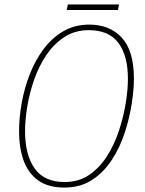

<svg xmlns="http://www.w3.org/2000/svg" viewBox="-20 -836 656 866"><path d="M270 10Q197 10 152 -22.5Q107 -55 86.5 -112Q66 -169 66 -243Q66 -305 78 -372Q90 -439 114.5 -501.5Q139 -564 176.5 -614.5Q214 -665 265.5 -695Q317 -725 383 -725Q475 -725 529.5 -666Q584 -607 584 -481Q584 -432 574 -367.5Q564 -303 542.5 -237Q521 -171 484.5 -115Q448 -59 395.5 -24.5Q343 10 270 10ZM272 -15Q335 -15 382 -47Q429 -79 462.5 -131.5Q496 -184 516.5 -246.5Q537 -309 547 -370Q557 -431 557 -480Q557 -585 514 -642.5Q471 -700 381 -700Q318 -700 270.5 -669Q223 -638 189 -587.5Q155 -537 134 -476.5Q113 -416 103 -355.5Q93 -295 93 -244Q93 -138 136 -76.5Q179 -15 272 -15ZM281 -791 286 -816H517L512 -791Z"/></svg>

Font: Noto Sans SemiCondensed Thin
Style: Italic
Weight: 100
Width: 4
Italic angle: -12°
Designer: Monotype Design Team
Foundry: Monotype Imaging Inc.
Version: Version 2.013; ttfautohint (v1.8.4.7-5d5b)